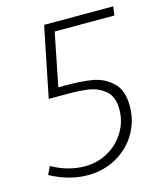

<svg xmlns="http://www.w3.org/2000/svg" viewBox="-107 -774 730 861"><g transform="rotate(-15 258.5 -344.0)"><path d="M494 -654H217L168 -408H209Q276 -408 326.5 -399.5Q377 -391 416.5 -355Q456 -319 456 -244Q456 -176 422.5 -118.5Q389 -61 329 -27Q269 7 195 7Q109 7 22 -40L40 -77Q115 -35 192 -35Q253 -35 302 -63.5Q351 -92 379 -139.5Q407 -187 407 -241Q407 -301 374 -329Q341 -357 295.5 -363.5Q250 -370 180 -369H113L179 -695H500Z"/></g></svg>

Font: Bitter Pro Light
Style: Italic
Weight: 300
Italic angle: -9°
Designer: Sol Matas, and Bitter project Authors
Foundry: Sol Matas
Version: Version 1.010